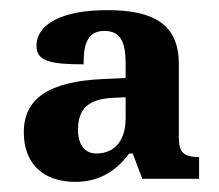

<svg xmlns="http://www.w3.org/2000/svg" viewBox="-20 -739 433 379"><path d="M129 -380C180 -380 213 -406 235 -436H242L261 -386H373V-429C343 -429 333 -438 333 -467V-613C333 -689 286 -719 192 -719C103 -719 52 -692 52 -648C52 -618 81 -612 145 -612C145 -647 150 -678 186 -678C221 -678 228 -651 228 -612V-585L183 -583C77 -578 27 -545 27 -478C27 -415 66 -380 129 -380ZM170 -436C150 -436 134 -450 134 -483C134 -523 153 -544 205 -546L228 -547V-505C228 -465 209 -436 170 -436Z"/></svg>

Font: Noto Serif SemiCondensed
Style: Bold
Weight: 700
Width: 4
Designer: Monotype Design Team
Foundry: Monotype Imaging Inc.
Version: Version 2.015